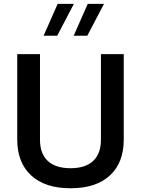

<svg xmlns="http://www.w3.org/2000/svg" viewBox="-20 -981 738 1006"><path d="M508.8 -248.5C508.8 -156.2 458.5 -99.6 349.6 -99.6C240.2 -99.6 189.5 -156.2 189.5 -248.5V-697.3H70.3V-250.5C70.3 -169.4 94.7 -106.4 143.1 -62C191.4 -17.1 260.3 5.4 349.6 5.4C439 5.4 507.8 -17.1 556.2 -62C604.5 -106.4 628.4 -169.4 628.4 -250.5V-697.3H508.8ZM208.5 -793.9H279.8L367.2 -960.9H282.2ZM366.2 -793.9H437.5L524.9 -960.9H439.9Z"/></svg>

Font: Estedad SemiBold
Style: Regular
Weight: 600
Designer: Amin Abedi
Version: Version 7.3